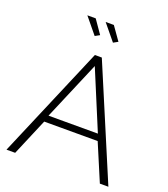

<svg xmlns="http://www.w3.org/2000/svg" viewBox="-162 -1030 999 1144"><g transform="rotate(20 337.5 -458.5)"><path d="M193 -917H246L305 -832L276 -816ZM309 -917H361L421 -832L392 -816ZM316 -710H360L660 0H606L507 -234H168L69 0H14ZM493 -276 338 -648 180 -276Z"/></g></svg>

Font: Raleway-v4020 Light
Style: Regular
Weight: 300
Designer: Matt McInerney, Pablo Impallari, Rodrigo Fuenzalida
Foundry: Matt McInerney, Pablo Impallari, Rodrigo Fuenzalida
Version: Version 4.020;PS 004.020;hotconv 1.0.88;makeotf.lib2.5.64775